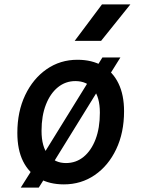

<svg xmlns="http://www.w3.org/2000/svg" viewBox="-20 -827 640 869"><path d="M269 7.5Q205 7.5 157.5 -19Q110 -45.5 84.2 -97.5Q58.5 -149.5 58.5 -225.5Q58.5 -322 94 -396.5Q129.5 -471 191 -513.8Q252.5 -556.5 330.5 -556.5Q396.5 -556.5 443.8 -529Q491 -501.5 516.2 -449.5Q541.5 -397.5 541.5 -323.5Q541.5 -226.5 506 -151.8Q470.5 -77 409 -34.8Q347.5 7.5 269 7.5ZM278.5 -89Q324 -89 358.5 -117.2Q393 -145.5 412.5 -196.5Q432 -247.5 432 -317Q432 -388 402.2 -424Q372.5 -460 321 -460Q276.5 -460 242 -432Q207.5 -404 187.8 -353.5Q168 -303 168 -235Q168 -162 198.5 -125.5Q229 -89 278.5 -89ZM74 22 146 -92 164.5 -109 385 -465.5 391.5 -483 443.5 -567H525L463.5 -468.5L443 -449.5L217.5 -84.5L213 -69L155.5 22ZM318 -642 441.5 -807H570L437.5 -642Z"/></svg>

Font: Spline Sans Mono Medium
Style: Italic
Weight: 500
Italic angle: -4°
Monospace: yes
Designer: Eben Sorkin, Mirko Velimirovic
Foundry: Sorkin Type
Version: Version 1.004